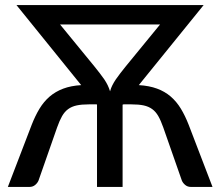

<svg xmlns="http://www.w3.org/2000/svg" viewBox="-20 -738 870 758"><path d="M352.5 -476Q364.5 -461 374.2 -448.5Q384 -436 391.8 -424.5Q399.5 -413 405 -401.8Q410.5 -390.5 414.5 -377.5Q418 -390.5 423.8 -401.8Q429.5 -413 437.2 -424.5Q445 -436 454.8 -448.5Q464.5 -461 476.5 -476L612 -641.5H217ZM819 0H734Q720.5 0 711.2 -7.8Q702 -15.5 698 -25L624.5 -235Q615 -262 605 -279.5Q595 -297 581 -307.2Q567 -317.5 547.2 -321.8Q527.5 -326 498.5 -326H467L466 -325H464V0H363V-325H362.5L361.5 -326H331.5Q302.5 -326 282.8 -321.8Q263 -317.5 249 -307.2Q235 -297 225 -279.5Q215 -262 205.5 -235L132 -25Q128 -15.5 118.8 -7.8Q109.5 0 96 0H11L105 -245Q119 -281 136 -309Q153 -337 176 -356.8Q199 -376.5 229.5 -388Q260 -399.5 300.5 -402L45 -718H784L528 -402Q569 -399.5 599.8 -388.2Q630.5 -377 653.8 -357Q677 -337 694 -309Q711 -281 725 -245Z"/></svg>

Font: Lato 2
Style: Regular
Weight: 500
Designer: Lukasz Dziedzic with Adam Twardoch and Botio Nikoltchev
Foundry: tyPoland Lukasz Dziedzic
Version: Version 2.015; 2015-08-06; http://www.latofonts.com/